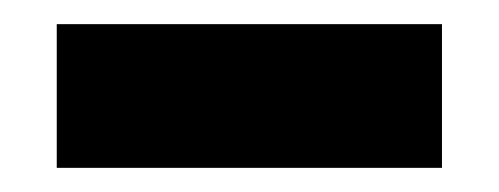

<svg xmlns="http://www.w3.org/2000/svg" viewBox="-20 -328 413 159"><path d="M27 -189V-308H346V-189Z"/></svg>

Font: Atkinson Hyperlegible Next
Style: Bold
Weight: 700
Designer: Elliott Scott, Megan Eiswerth, Linus Boman, Theodore Petrosky, Letters from Sweden
Foundry: Applied Design Works, Letters from Sweden
Version: Version 2.001